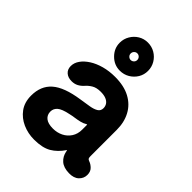

<svg xmlns="http://www.w3.org/2000/svg" viewBox="-226 -898 1027 1027"><g transform="rotate(45 287.5 -384.0)"><path d="M217.8 15Q171.5 15 131 -2.9Q90.5 -20.8 65.2 -55.4Q40 -90 40 -140.5Q40 -213.8 87.2 -255.2Q134.5 -296.8 241.2 -312.5Q274.5 -317.5 301.8 -322Q329 -326.5 345.4 -336.4Q361.8 -346.2 361.8 -366.5Q361.8 -382.2 353.5 -394Q345.2 -405.8 329.2 -412.1Q313.2 -418.5 289.2 -418.5Q257.5 -418.5 237.9 -406.6Q218.2 -394.8 204.5 -378.5Q192.2 -364.8 175.9 -356.2Q159.5 -347.8 138.8 -347.8Q111.2 -347.8 94.8 -362.4Q78.2 -377 78.2 -402Q78.2 -427 94.2 -449.6Q110.2 -472.2 138.4 -490.2Q166.5 -508.2 204.9 -518.8Q243.2 -529.2 287.2 -529.2Q355.2 -529.2 401.1 -504.5Q447 -479.8 470.4 -435.9Q493.8 -392 493.8 -334.5V-136.5Q493.8 -124.2 496.6 -119.6Q499.5 -115 508.8 -111.8Q525 -106.2 539.1 -92Q553.2 -77.8 553.2 -53.5Q553.2 -26.8 533.4 -8Q513.5 10.8 476.8 10Q435.5 9.2 413 -10.5Q390.5 -30.2 384.5 -61.5L383.8 -68.8H380.8Q353.5 -28 316.8 -6.5Q280 15 217.8 15ZM247.2 -98Q278.8 -98 304.9 -111Q331 -124 346.6 -148.1Q362.2 -172.2 362.2 -204.5V-240.2Q362.2 -243 360.8 -243.1Q359.2 -243.2 355.5 -240.8Q343.5 -233.2 326.6 -229Q309.8 -224.8 291.2 -222.2Q272.8 -219.8 253.5 -215.2Q208.2 -205.8 190.8 -190.6Q173.2 -175.5 173.2 -152.8Q173.2 -128 191.4 -113Q209.5 -98 247.2 -98ZM281.2 -570Q238.2 -570 206.8 -601.5Q175.2 -633 175.2 -676Q175.2 -705 189.8 -729.5Q204.2 -754 228.2 -768.5Q252.2 -783 281.2 -783Q311.2 -783 335.8 -768.5Q360.2 -754 374.8 -729.5Q389.2 -705 389.2 -676Q389.2 -647 374.8 -623Q360.2 -599 335.8 -584.5Q311.2 -570 281.2 -570ZM282.2 -651.5Q292.2 -651.5 299.8 -658.8Q307.2 -666 307.2 -676.4Q307.2 -687.3 299.9 -694.6Q292.6 -702 282.2 -702Q272.2 -702 264.9 -694.6Q257.5 -687.3 257.5 -676.4Q257.5 -666 264.9 -658.8Q272.2 -651.5 282.2 -651.5Z"/></g></svg>

Font: National Park
Style: Regular
Weight: 400
Designer: Andrea Herstowski, Ben Hoepner
Version: Version 1.009